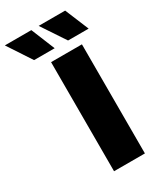

<svg xmlns="http://www.w3.org/2000/svg" viewBox="-330 -988 899 1067"><g transform="rotate(-30 119.0 -454.5)"><path d="M70 -700H268V0H70ZM-106 -909H64L126 -757H-6ZM111 -909H281L344 -757H212Z"/></g></svg>

Font: Idrija
Style: Regular
Weight: 800
Designer: Julieta Ulanovsky
Foundry: Julieta Ulanovsky
Version: Version 7.200